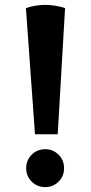

<svg xmlns="http://www.w3.org/2000/svg" viewBox="-20 -751 372 785"><path d="M86 -718 123 -202H216L246 -718Q164 -744 86 -718ZM165 14Q132 14 109.5 -8.5Q87 -31 87 -63Q87 -96 109.5 -118.5Q132 -141 165 -141Q197 -141 219.5 -118.5Q242 -96 242 -63Q242 -31 219.5 -8.5Q197 14 165 14Z"/></svg>

Font: Arima Koshi Bold
Style: Regular
Weight: 700
Designer: Joana Correia and Natanael Gama
Foundry: NDISCOVER
Version: Version 1.019;PS 001.019;hotconv 1.0.88;makeotf.lib2.5.64775